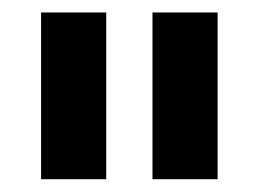

<svg xmlns="http://www.w3.org/2000/svg" viewBox="-20 -727 416 308"><path d="M150.4 -439.5H45.9V-707H150.4ZM329.1 -439.5H224.6V-707H329.1Z"/></svg>

Font: Pretendard
Style: Bold
Weight: 700
Designer: Base glyphs from Inter by Rasmus Andersson; Hangeul glyphs from Noto Sans CJK(Source Han Sans) by Jang Soo-young and Kan
Foundry: Kil Hyung-jin
Version: Version 1.309